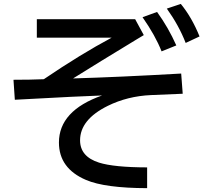

<svg xmlns="http://www.w3.org/2000/svg" viewBox="-20 -894 1040 980"><path d="M168 -795.9H669.9L713.9 -714.8L678.2 -693.4Q478.5 -572.3 353 -493.7Q587.9 -500.5 904.8 -518.6L912.6 -415.5L751 -408.7Q630.4 -403.3 529.8 -353.5Q388.7 -283.7 388.7 -177.7Q388.7 -94.7 485.4 -64Q561.5 -40 731 -39.6V66.4Q515.6 65.9 418.9 24.4Q280.8 -34.7 280.8 -166.5Q280.8 -329.1 501 -406.7Q384.3 -402.8 91.8 -386.7L55.7 -384.8L48.8 -486.8Q135.7 -486.8 203.6 -489.7Q393.1 -618.2 549.8 -701.7H168ZM804.7 -631.8Q773.4 -711.9 707.5 -806.2L781.7 -833Q839.4 -753.4 879.9 -662.1ZM927.7 -674.8Q893.6 -763.2 831.5 -850.1L902.8 -874Q959 -805.7 998.5 -708Z"/></svg>

Font: BIZ UDGothic
Style: Bold
Weight: 700
Monospace: yes
Designer: TypeBank Co., Ltd.
Foundry: Morisawa Inc.
Version: Version 1.05